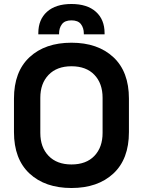

<svg xmlns="http://www.w3.org/2000/svg" viewBox="-20 -928 716 962"><path d="M338 14Q206 14 128 -58.5Q50 -131 50 -266V-434Q50 -569 128 -641.5Q206 -714 338 -714Q470 -714 548 -641.5Q626 -569 626 -434V-266Q626 -131 548 -58.5Q470 14 338 14ZM338 -104Q412 -104 453 -147Q494 -190 494 -262V-438Q494 -510 453 -553Q412 -596 338 -596Q265 -596 223.5 -553Q182 -510 182 -438V-262Q182 -190 223.5 -147Q265 -104 338 -104ZM276 -756H172V-762Q172 -830 215.5 -869Q259 -908 338 -908Q417 -908 460.5 -869Q504 -830 504 -762V-756H400V-760Q400 -788 385.5 -807Q371 -826 338 -826Q305 -826 290.5 -807Q276 -788 276 -760Z"/></svg>

Font: Space Grotesk Variable Light
Style: Regular
Weight: 300
Designer: Florian Karsten
Foundry: Florian Karsten
Version: Version 2.000